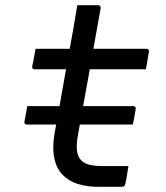

<svg xmlns="http://www.w3.org/2000/svg" viewBox="-20 -720 640 740"><path d="M85 -311H494Q499 -311 501.5 -308Q504 -305 503 -300Q501 -285 498 -270.5Q495 -256 492 -240H84Q81 -240 78 -241.5Q75 -243 74.5 -245.5Q74 -248 74 -251Q77 -267 80 -281.5Q83 -296 85 -311ZM117 -532H545Q550 -532 552.5 -529Q555 -526 554 -521Q552 -509 550 -498Q548 -487 546.5 -476Q545 -465 542 -453H114Q112 -453 109.5 -453.5Q107 -454 106 -455.5Q105 -457 104.5 -459Q104 -461 104 -464Q107 -476 109 -487Q111 -498 113 -509Q115 -520 117 -532ZM475 -80Q472 -63 469.5 -45.5Q467 -28 463 -11Q462 -5 458.5 -2.5Q455 0 450 0Q447 0 436.5 0Q426 0 411 0Q396 0 382.5 0Q369 0 358 0Q315 0 280 -11Q245 -22 221.5 -46Q198 -70 189.5 -109Q181 -148 190 -204Q199 -254 208 -303.5Q217 -353 225.5 -402Q234 -451 243 -500.5Q252 -550 261 -600Q265 -625 269.5 -650Q274 -675 278 -700Q299 -700 319 -700Q339 -700 359 -700Q362 -700 364 -698.5Q366 -697 367 -694.5Q368 -692 368 -689Q357 -629 346.5 -568.5Q336 -508 325 -447Q314 -386 303 -325Q292 -264 281 -203Q274 -166 276.5 -141Q279 -116 293 -102Q305 -90 325 -85Q345 -80 374 -80Q387 -80 402.5 -80Q418 -80 433 -80Q448 -80 461 -80Z"/></svg>

Font: RecMonoLinear Nerd Font Mono
Style: Italic
Weight: 400
Italic angle: -10°
Monospace: yes
Version: Version 1.085; ttfautohint (v1.8.4.7-5d5b);Nerd Fonts 3.2.1